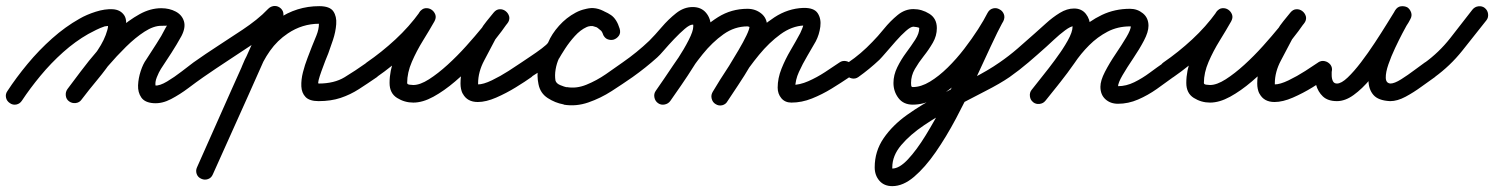

<svg xmlns="http://www.w3.org/2000/svg" viewBox="-50 -315 5097 655"><path d="M25 28Q18 39 6 41.5Q-6 44 -16 37Q-27 30 -29.5 18Q-32 6 -25 -4Q5 -50 44 -97Q83 -144 128 -184Q173 -224 221 -251Q245 -265 276.5 -275Q308 -285 334.5 -283.5Q361 -282 374 -262.5Q387 -243 374 -196Q363 -156 338 -118Q313 -80 283 -44Q253 -8 228 25Q228 25 228 25Q228 25 228 25Q220 35 208 36.5Q196 38 186 31Q176 23 174.5 11Q173 -1 180 -11Q202 -40 230.5 -74Q259 -108 283 -143.5Q307 -179 316 -212Q320 -226 317.5 -229Q315 -232 324 -227Q325 -227 318.5 -226.5Q312 -226 307 -225Q292 -220 278 -213Q264 -206 251 -199Q207 -174 165.5 -137Q124 -100 88 -56.5Q52 -13 25 28Q25 28 25 28Q25 28 25 28ZM228 25Q221 35 208.5 36.5Q196 38 186 31Q176 24 174.5 11.5Q173 -1 180 -11Q199 -36 225.5 -71.5Q252 -107 284.5 -144.5Q317 -182 353 -214Q389 -246 426 -266.5Q463 -287 500 -287Q528 -287 549.5 -275.5Q571 -264 577.5 -242.5Q584 -221 569 -192Q569 -192 569 -192Q569 -192 569 -192Q553 -163 535 -135Q517 -107 499 -80Q492 -69 485 -51.5Q478 -34 481 -21Q481 -20 479 -21.5Q477 -23 478 -23Q495 -22 520 -37Q545 -52 569.5 -71Q594 -90 610 -102Q610 -102 610 -102Q610 -102 610 -102Q620 -109 632 -106.5Q644 -104 652 -94Q659 -84 656.5 -72Q654 -60 644 -52Q621 -36 592.5 -14.5Q564 7 533.5 23Q503 39 474 37Q444 35 432 17.5Q420 0 421 -24Q422 -48 430 -72.5Q438 -97 449 -112Q466 -139 483.5 -165.5Q501 -192 515 -220Q515 -220 515 -220Q515 -220 515 -220Q520 -229 520.5 -228Q521 -227 500 -227Q474 -227 443 -207Q412 -187 380 -155.5Q348 -124 318 -89Q288 -54 264.5 -23.5Q241 7 228 25Q228 25 228 25Q228 25 228 25Z M644 -52Q634 -45 621.5 -47.5Q609 -50 602 -60Q595 -70 597.5 -82.5Q600 -95 610 -102Q651 -131 693.5 -158.5Q736 -186 778 -214Q802 -230 824 -247.5Q846 -265 865 -285Q865 -285 865 -285Q865 -285 865 -285Q874 -294 886.5 -294.5Q899 -295 908 -286Q917 -278 917 -265.5Q917 -253 909 -244Q887 -221 862.5 -201.5Q838 -182 812 -164Q770 -136 728 -108.5Q686 -81 644 -52Q644 -52 644 -52Q644 -52 644 -52ZM860 -277Q865 -288 876.5 -292.5Q888 -297 899 -292Q911 -287 915 -275.5Q919 -264 914 -252Q855 -119 795.5 14Q736 147 676 280Q676 280 676 280Q676 280 676 280Q671 292 659.5 296Q648 300 637 295Q625 290 621 278.5Q617 267 622 256Q681 123 740.5 -10.5Q800 -144 860 -277Q860 -277 860 -277Q860 -277 860 -277ZM831 -66Q827 -55 815.5 -50Q804 -45 792 -49Q781 -53 776 -64.5Q771 -76 775 -88Q794 -136 824.5 -178.5Q855 -221 898 -250Q962 -294 1039 -294Q1075 -294 1087 -276.5Q1099 -259 1097 -232.5Q1095 -206 1086 -179Q1077 -152 1070 -133Q1066 -124 1059.5 -107Q1053 -90 1046.5 -72Q1040 -54 1037 -42Q1034 -30 1037 -30Q1090 -30 1125.5 -51.5Q1161 -73 1202 -102Q1202 -102 1202 -102Q1202 -102 1202 -102Q1212 -109 1224 -106.5Q1236 -104 1244 -94Q1251 -84 1248.5 -72Q1246 -60 1236 -52Q1204 -30 1174.5 -11Q1145 8 1112 19Q1079 30 1037 30Q1006 30 992.5 16Q979 2 978 -20.5Q977 -43 983.5 -68.5Q990 -94 999 -117Q1008 -140 1014 -156Q1021 -173 1029.5 -194Q1038 -215 1038 -234Q1038 -241 1040.5 -237.5Q1043 -234 1039 -234Q981 -234 932 -201Q896 -177 871 -141.5Q846 -106 831 -66Q831 -66 831 -66Q831 -66 831 -66Z M1193 -60Q1186 -70 1188.5 -82.5Q1191 -95 1201 -102Q1252 -137 1299 -180.5Q1346 -224 1382 -274Q1390 -286 1401.5 -287Q1413 -288 1422 -282Q1431 -276 1435 -265.5Q1439 -255 1432 -242Q1415 -212 1393 -176.5Q1371 -141 1355 -104Q1339 -67 1339 -32Q1339 -27 1348 -26Q1357 -25 1360 -25Q1383 -25 1413.5 -44.5Q1444 -64 1477 -94Q1510 -124 1540.5 -158Q1571 -192 1595.5 -222Q1620 -252 1633 -270Q1641 -282 1653 -282.5Q1665 -283 1674 -276Q1683 -269 1686.5 -257.5Q1690 -246 1680 -234Q1670 -222 1659.5 -209Q1649 -196 1641 -182Q1641 -182 1641 -182Q1641 -183 1641 -183Q1623 -148 1602 -109Q1581 -70 1581 -30Q1581 -25 1582 -24Q1582 -24 1581 -24Q1581 -25 1581 -25Q1584 -19 1581 -20.5Q1578 -22 1576.5 -24.5Q1575 -27 1580 -27Q1599 -27 1628 -41Q1657 -55 1685 -73Q1713 -91 1729 -102Q1729 -102 1729 -102Q1729 -102 1729 -102Q1739 -109 1751 -106.5Q1763 -104 1771 -94Q1778 -84 1775.5 -72Q1773 -60 1763 -52Q1742 -37 1709.5 -17Q1677 3 1642.5 18Q1608 33 1580 33Q1544 33 1529 5Q1529 5 1529 4Q1528 4 1528 4Q1521 -11 1521 -30Q1521 -79 1543.5 -124Q1566 -169 1589 -211Q1589 -211 1589 -212Q1589 -212 1589 -212Q1598 -228 1610 -242.5Q1622 -257 1634 -272Q1643 -283 1654.5 -283.5Q1666 -284 1675 -277Q1684 -270 1687 -259Q1690 -248 1681 -236Q1664 -211 1636.5 -176.5Q1609 -142 1574.5 -105.5Q1540 -69 1502.5 -37Q1465 -5 1428.5 15Q1392 35 1360 35Q1330 35 1304.5 19Q1279 3 1279 -32Q1279 -74 1295.5 -115.5Q1312 -157 1336 -196.5Q1360 -236 1380 -272Q1387 -284 1399 -285Q1411 -286 1420 -280Q1430 -273 1434.5 -262Q1439 -251 1430 -240Q1391 -185 1340.5 -137.5Q1290 -90 1235 -52Q1225 -45 1212.5 -47.5Q1200 -50 1193 -60Z M1720 -61Q1713 -71 1715.5 -83Q1718 -95 1729 -102Q1739 -109 1759.5 -122.5Q1780 -136 1798.5 -150Q1817 -164 1820 -170Q1832 -199 1857 -227Q1882 -255 1914 -272Q1946 -289 1980 -286Q1980 -286 1983 -285Q1985 -285 1985 -285Q2015 -277 2034.5 -263.5Q2054 -250 2064 -217Q2068 -203 2061.5 -193.5Q2055 -184 2044 -180Q2034 -177 2023 -181Q2012 -185 2007 -199Q2004 -206 2001 -210Q2001 -210 2001 -209Q2002 -209 2002 -209Q1999 -211 1996.5 -213.5Q1994 -216 1991 -218Q1991 -218 1991 -218Q1990 -219 1990 -219Q1972 -232 1951 -222.5Q1930 -213 1911 -192Q1892 -171 1877.5 -148.5Q1863 -126 1857 -115Q1857 -115 1857 -115Q1857 -116 1857 -116Q1849 -99 1845.5 -78.5Q1842 -58 1845 -40Q1848 -30 1861.5 -24.5Q1875 -19 1884 -17Q1884 -17 1883 -17Q1883 -18 1883 -18Q1916 -12 1950.5 -26Q1985 -40 2017 -62Q2049 -84 2074 -102Q2074 -102 2074 -102Q2074 -102 2074 -102Q2084 -109 2096 -106.5Q2108 -104 2116 -94Q2123 -84 2120.5 -72Q2118 -60 2108 -52Q2075 -29 2037 -4.5Q1999 20 1957 34.5Q1915 49 1873 42Q1873 42 1873 41Q1872 41 1872 41Q1844 36 1818.5 19.5Q1793 3 1787 -28Q1781 -56 1786 -87.5Q1791 -119 1805 -144Q1805 -144 1805 -145Q1805 -145 1805 -145Q1820 -171 1843.5 -202Q1867 -233 1896 -257Q1925 -281 1958 -286.5Q1991 -292 2026 -267Q2026 -267 2025 -268Q2025 -268 2025 -268Q2030 -264 2035 -260Q2040 -256 2044 -251Q2044 -251 2045 -251Q2045 -250 2045 -250Q2057 -238 2063 -219Q2068 -206 2061.5 -196Q2055 -186 2044 -182Q2033 -179 2021.5 -183Q2010 -187 2006 -201Q2001 -217 1992 -220Q1983 -223 1969 -227Q1969 -227 1971 -227Q1974 -226 1974 -226Q1954 -228 1933.5 -214.5Q1913 -201 1897.5 -181.5Q1882 -162 1874 -146Q1867 -128 1846 -110.5Q1825 -93 1801 -77.5Q1777 -62 1761 -52Q1751 -45 1739 -47.5Q1727 -50 1720 -61Z M2066 -60Q2059 -70 2061.5 -82.5Q2064 -95 2074 -102Q2123 -136 2165 -176Q2184 -195 2207 -222Q2230 -249 2256.5 -270Q2283 -291 2313 -291Q2342 -291 2358.5 -271.5Q2375 -252 2375 -224Q2375 -200 2359 -165.5Q2343 -131 2319.5 -93.5Q2296 -56 2273.5 -23.5Q2251 9 2237 29Q2237 29 2237 29Q2237 29 2237 29Q2230 39 2217.5 41.5Q2205 44 2195 37Q2185 30 2182.5 17.5Q2180 5 2187 -5Q2197 -19 2218 -49Q2239 -79 2261.5 -113.5Q2284 -148 2299.5 -178.5Q2315 -209 2315 -224Q2315 -230 2315 -230.5Q2315 -231 2313 -231Q2303 -231 2286 -216.5Q2269 -202 2250 -182Q2231 -162 2215.5 -144Q2200 -126 2192 -119Q2153 -84 2108 -52Q2098 -45 2085.5 -47.5Q2073 -50 2066 -60ZM2237 29Q2230 39 2217.5 41.5Q2205 44 2195 37Q2185 30 2182.5 17.5Q2180 5 2187 -5Q2215 -45 2247 -93Q2279 -141 2316.5 -184.5Q2354 -228 2399.5 -256.5Q2445 -285 2500 -285Q2527 -285 2547 -269Q2567 -253 2567 -225Q2567 -203 2551 -168.5Q2535 -134 2512.5 -95.5Q2490 -57 2467.5 -23.5Q2445 10 2432 30Q2432 30 2432 30Q2432 30 2432 30Q2425 41 2413 43.5Q2401 46 2391 39Q2380 32 2377.5 20Q2375 8 2382 -2Q2389 -13 2403.5 -36Q2418 -59 2435.5 -87.5Q2453 -116 2469.5 -144Q2486 -172 2496.5 -194Q2507 -216 2507 -225Q2507 -225 2507 -224Q2509 -222 2505.5 -223.5Q2502 -225 2500 -225Q2456 -225 2418 -198Q2380 -171 2347 -130Q2314 -89 2286.5 -46Q2259 -3 2237 29Q2237 29 2237 29Q2237 29 2237 29ZM2432 30Q2426 41 2414 44Q2402 47 2391 40Q2381 34 2378 22Q2375 10 2381 -1Q2404 -40 2436 -88.5Q2468 -137 2507 -181.5Q2546 -226 2592 -256Q2638 -286 2690 -288Q2727 -289 2739.5 -270Q2752 -251 2748.5 -224Q2745 -197 2733 -174Q2720 -151 2704 -124Q2688 -97 2675.5 -69.5Q2663 -42 2663 -16Q2663 -14 2660.5 -18Q2658 -22 2654 -24Q2653 -24 2651 -24.5Q2649 -25 2650 -25Q2678 -25 2707.5 -38Q2737 -51 2764.5 -69Q2792 -87 2814 -102Q2824 -109 2836.5 -106.5Q2849 -104 2856 -94Q2863 -84 2860.5 -71.5Q2858 -59 2848 -52Q2820 -33 2787.5 -13Q2755 7 2720 21Q2685 35 2650 35Q2628 35 2615.5 20Q2603 5 2603 -16Q2603 -48 2616 -80.5Q2629 -113 2647 -143.5Q2665 -174 2680 -202Q2683 -209 2686.5 -217Q2690 -225 2691 -232Q2691 -234 2691 -234Q2695 -229 2696 -228.5Q2697 -228 2692 -228Q2651 -226 2612.5 -198Q2574 -170 2539.5 -128Q2505 -86 2478 -43.5Q2451 -1 2432 30Q2432 30 2432 30Q2432 30 2432 30Z M2878 -52Q2868 -45 2856 -47.5Q2844 -50 2836 -60Q2829 -70 2831.5 -82Q2834 -94 2844 -102Q2887 -131 2926 -172Q2944 -190 2965.5 -216.5Q2987 -243 3012 -263.5Q3037 -284 3066 -284Q3095 -284 3120.5 -268Q3146 -252 3146 -219Q3146 -193 3132.5 -169.5Q3119 -146 3101.5 -124Q3084 -102 3071 -79.5Q3058 -57 3058 -32Q3058 -29 3058.5 -23.5Q3059 -18 3064 -18Q3092 -18 3122.5 -36.5Q3153 -55 3183 -84.5Q3213 -114 3239.5 -148.5Q3266 -183 3286.5 -215Q3307 -247 3319 -271Q3326 -284 3338 -286Q3350 -288 3360 -283Q3370 -277 3374.5 -266Q3379 -255 3372 -242Q3354 -209 3329 -155Q3304 -101 3274.5 -37.5Q3245 26 3211.5 89Q3178 152 3142 204Q3106 256 3068.5 288Q3031 320 2994 320Q2966 320 2950 301.5Q2934 283 2934 256Q2934 201 2964.5 156.5Q2995 112 3045 76.5Q3095 41 3153 11Q3211 -19 3265.5 -46.5Q3320 -74 3360 -102Q3370 -109 3382 -106.5Q3394 -104 3402 -94Q3409 -84 3406.5 -72Q3404 -60 3394 -52Q3362 -30 3312 -4.5Q3262 21 3207 50Q3152 79 3103.5 111.5Q3055 144 3024.5 180Q2994 216 2994 256Q2994 260 2994 260Q3018 260 3047.5 228.5Q3077 197 3108 146.5Q3139 96 3170.5 35.5Q3202 -25 3230 -85.5Q3258 -146 3281.5 -195Q3305 -244 3320 -272Q3327 -284 3338.5 -286.5Q3350 -289 3360 -283Q3370 -278 3374.5 -267Q3379 -256 3373 -243Q3357 -213 3332.5 -175Q3308 -137 3277.5 -99Q3247 -61 3211.5 -29Q3176 3 3138.5 22.5Q3101 42 3064 42Q3032 42 3015 19.5Q2998 -3 2998 -32Q2998 -59 3011 -85.5Q3024 -112 3041.5 -135.5Q3059 -159 3072.5 -180Q3086 -201 3086 -219Q3086 -221 3077.5 -222.5Q3069 -224 3066 -224Q3057 -224 3040.5 -209.5Q3024 -195 3006 -174.5Q2988 -154 2972.5 -136Q2957 -118 2950 -111Q2916 -79 2878 -52Q2878 -52 2878 -52Q2878 -52 2878 -52Z M3352 -60Q3345 -70 3347.5 -82.5Q3350 -95 3360 -102Q3392 -124 3421.5 -149.5Q3451 -175 3480 -201Q3496 -215 3518.5 -235.5Q3541 -256 3565.5 -271Q3590 -286 3614 -286Q3640 -286 3654.5 -267.5Q3669 -249 3669 -224Q3669 -198 3652 -163.5Q3635 -129 3610 -93Q3585 -57 3559.5 -25Q3534 7 3517 28Q3509 38 3496.5 39.5Q3484 41 3475 34Q3465 26 3463.5 13.5Q3462 1 3469 -8Q3482 -25 3505 -53.5Q3528 -82 3552 -114.5Q3576 -147 3592.5 -176.5Q3609 -206 3609 -224Q3609 -227 3608 -228.5Q3607 -230 3610 -228Q3610 -228 3612.5 -227Q3615 -226 3614 -226Q3603 -226 3583.5 -211.5Q3564 -197 3546 -180Q3528 -163 3520 -156Q3490 -129 3459 -102.5Q3428 -76 3394 -52Q3384 -45 3371.5 -47.5Q3359 -50 3352 -60ZM3516 29Q3509 38 3496.5 39.5Q3484 41 3474 33Q3465 26 3463.5 13.5Q3462 1 3470 -9Q3494 -39 3518.5 -70Q3543 -101 3565 -133Q3593 -174 3629 -208.5Q3665 -243 3709 -264Q3753 -285 3805 -285Q3830 -285 3849 -269.5Q3868 -254 3868 -227Q3868 -206 3852.5 -176.5Q3837 -147 3816 -116Q3795 -85 3779.5 -58.5Q3764 -32 3764 -19Q3764 -17 3760.5 -19Q3757 -21 3764 -21Q3792 -21 3819.5 -34.5Q3847 -48 3872.5 -67Q3898 -86 3920 -101Q3930 -109 3942 -106.5Q3954 -104 3961 -94Q3969 -84 3966.5 -72Q3964 -60 3954 -53Q3927 -33 3896.5 -11.5Q3866 10 3832.5 24.5Q3799 39 3764 39Q3738 39 3721 23.5Q3704 8 3704 -19Q3704 -40 3719.5 -70Q3735 -100 3756 -131Q3777 -162 3792.5 -188Q3808 -214 3808 -227Q3808 -227 3808 -227Q3809 -226 3809 -225Q3809 -225 3805 -225Q3763 -225 3728.5 -207Q3694 -189 3665.5 -160.5Q3637 -132 3615 -99Q3592 -66 3567 -34.5Q3542 -3 3516 29Q3516 29 3516 29Q3516 29 3516 29Z M3911 -60Q3904 -70 3906.5 -82.5Q3909 -95 3919 -102Q3970 -137 4017 -180.5Q4064 -224 4100 -274Q4108 -286 4119.5 -287Q4131 -288 4140 -282Q4149 -276 4153 -265.5Q4157 -255 4150 -242Q4133 -212 4111 -176.5Q4089 -141 4073 -104Q4057 -67 4057 -32Q4057 -27 4066 -26Q4075 -25 4078 -25Q4101 -25 4131.5 -44.5Q4162 -64 4195 -94Q4228 -124 4258.5 -158Q4289 -192 4313.5 -222Q4338 -252 4351 -270Q4359 -282 4371 -282.5Q4383 -283 4392 -276Q4401 -269 4404.5 -257.5Q4408 -246 4398 -234Q4388 -222 4377.5 -209Q4367 -196 4359 -182Q4359 -182 4359 -182Q4359 -183 4359 -183Q4341 -148 4320 -109Q4299 -70 4299 -30Q4299 -25 4300 -24Q4300 -24 4299 -24Q4299 -25 4299 -25Q4302 -19 4299 -20.5Q4296 -22 4294.5 -24.5Q4293 -27 4298 -27Q4317 -27 4346 -41Q4375 -55 4403 -73Q4431 -91 4447 -102Q4447 -102 4447 -102Q4447 -102 4447 -102Q4457 -109 4469 -106.5Q4481 -104 4489 -94Q4496 -84 4493.5 -72Q4491 -60 4481 -52Q4460 -37 4427.5 -17Q4395 3 4360.5 18Q4326 33 4298 33Q4262 33 4247 5Q4247 5 4247 4Q4246 4 4246 4Q4239 -11 4239 -30Q4239 -79 4261.5 -124Q4284 -169 4307 -211Q4307 -211 4307 -212Q4307 -212 4307 -212Q4316 -228 4328 -242.5Q4340 -257 4352 -272Q4361 -283 4372.5 -283.5Q4384 -284 4393 -277Q4402 -270 4405 -259Q4408 -248 4399 -236Q4382 -211 4354.5 -176.5Q4327 -142 4292.5 -105.5Q4258 -69 4220.5 -37Q4183 -5 4146.5 15Q4110 35 4078 35Q4048 35 4022.5 19Q3997 3 3997 -32Q3997 -74 4013.5 -115.5Q4030 -157 4054 -196.5Q4078 -236 4098 -272Q4105 -284 4117 -285Q4129 -286 4138 -280Q4148 -273 4152.5 -262Q4157 -251 4148 -240Q4109 -185 4058.5 -137.5Q4008 -90 3953 -52Q3943 -45 3930.5 -47.5Q3918 -50 3911 -60Z M4433 -77Q4433 -89 4442 -98Q4451 -107 4463 -107Q4475 -107 4484 -98Q4493 -89 4493 -77Q4493 -70 4493 -58.5Q4493 -47 4497 -38.5Q4501 -30 4511 -30Q4526 -30 4547.5 -50.5Q4569 -71 4593 -102.5Q4617 -134 4640 -169Q4663 -204 4681.5 -234Q4700 -264 4710 -280Q4718 -292 4729.5 -293.5Q4741 -295 4751 -290Q4760 -284 4764 -272.5Q4768 -261 4761 -249Q4758 -243 4755 -238Q4752 -233 4748 -227Q4745 -222 4734 -201Q4723 -180 4709.5 -151.5Q4696 -123 4686.5 -95.5Q4677 -68 4677.5 -49.5Q4678 -31 4694 -30Q4695 -30 4694 -30Q4693 -30 4693 -30Q4707 -30 4730 -44.5Q4753 -59 4775.5 -76Q4798 -93 4811 -102Q4821 -109 4833 -106.5Q4845 -104 4853 -94Q4860 -84 4857.5 -72Q4855 -60 4845 -52Q4826 -39 4799.5 -19.5Q4773 0 4745 15Q4717 30 4693 30Q4693 30 4692 30Q4692 30 4692 30Q4652 28 4635.5 9Q4619 -10 4618.5 -40.5Q4618 -71 4628.5 -106Q4639 -141 4654.5 -175Q4670 -209 4685.5 -237Q4701 -265 4709 -279Q4717 -292 4729 -293.5Q4741 -295 4750 -289Q4760 -283 4764 -271.5Q4768 -260 4760 -248Q4746 -225 4725 -190.5Q4704 -156 4678.5 -117.5Q4653 -79 4625 -45.5Q4597 -12 4568 9Q4539 30 4511 30Q4480 30 4463 14Q4446 -2 4439.5 -26.5Q4433 -51 4433 -77Q4433 -77 4433 -77Q4433 -77 4433 -77Z M4802 -58Q4794 -68 4796 -80.5Q4798 -93 4809 -100Q4859 -136 4897.5 -185Q4936 -234 4973 -282Q4973 -282 4973 -282Q4973 -282 4973 -282Q4981 -292 4993.5 -293.5Q5006 -295 5015 -288Q5025 -280 5026.5 -267.5Q5028 -255 5021 -246Q4980 -194 4938.5 -142Q4897 -90 4843 -51Q4833 -44 4821 -46Q4809 -48 4802 -58Z"/></svg>

Font: FRB American Cursive Guidelines
Style: Bold Italic
Weight: 700
Italic angle: -25°
Version: Version 2.0;Modular Font Editor K font №1